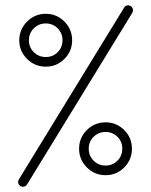

<svg xmlns="http://www.w3.org/2000/svg" viewBox="-20 -715 574 729"><path d="M467.3 -694.8Q474.6 -694.3 479.7 -689Q484.9 -683.6 484.9 -676.3Q484.9 -670.4 482.4 -666.5L83 -15.1Q77.6 -5.9 67.4 -5.9Q59.6 -5.9 54.2 -11.2Q48.8 -16.6 48.8 -24.4Q48.8 -29.3 51.8 -34.2L451.2 -686Q456.5 -694.8 466.8 -694.8ZM153.8 -662.6Q195.3 -662.6 224.6 -633.1Q253.9 -603.5 253.9 -562Q253.9 -520.5 224.6 -491.2Q195.3 -461.9 153.8 -461.9Q112.3 -461.9 82.8 -491.2Q53.2 -520.5 53.2 -562Q53.2 -603.5 82.8 -633.1Q112.3 -662.6 153.8 -662.6ZM153.8 -626Q127 -626 108.4 -607.4Q89.8 -588.9 89.8 -562Q89.8 -535.2 108.4 -516.8Q127 -498.5 153.8 -498.5Q180.7 -498.5 199 -516.8Q217.3 -535.2 217.3 -562Q217.3 -588.9 199 -607.4Q180.7 -626 153.8 -626ZM380.9 -250.5Q422.4 -250.5 451.7 -221.2Q481 -191.9 481 -150.4Q481 -108.9 451.7 -79.3Q422.4 -49.8 380.9 -49.8Q339.4 -49.8 309.8 -79.3Q280.3 -108.9 280.3 -150.4Q280.3 -191.9 309.8 -221.2Q339.4 -250.5 380.9 -250.5ZM380.9 -213.9Q354 -213.9 335.4 -195.6Q316.9 -177.2 316.9 -150.4Q316.9 -123.5 335.4 -105Q354 -86.4 380.9 -86.4Q407.7 -86.4 426 -105Q444.3 -123.5 444.3 -150.4Q444.3 -177.2 426 -195.6Q407.7 -213.9 380.9 -213.9Z"/></svg>

Font: Manjari Thin
Style: Regular
Weight: 100
Designer: Santhosh Thottingal <santhosh.thottingal@gmail.com>
Version: Version 2.000